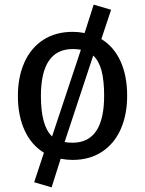

<svg xmlns="http://www.w3.org/2000/svg" viewBox="-20 -676 624 826"><path d="M527 -264Q527 -182 499 -119.5Q471 -57 418 -22.5Q365 12 292 12Q268 12 241 7L202 130L127 108L169 -19Q115 -52 86 -115Q57 -178 57 -263Q57 -345 85 -407.5Q113 -470 166 -504.5Q219 -539 293 -539Q317 -539 344 -534L383 -656L458 -634L416 -508Q470 -475 498.5 -412.5Q527 -350 527 -264ZM156 -263Q156 -134 204 -89L328 -462Q311 -465 293 -465Q156 -465 156 -263ZM428 -264Q428 -331 416.5 -373Q405 -415 381 -437L258 -65Q273 -62 292 -62Q428 -62 428 -264Z"/></svg>

Font: Wolseley Sans
Style: Regular
Weight: 400
Designer: Carrois Corporate & Edenspiekermann AG
Foundry: Carrois Corporate GbR & Edenspiekermann AG
Version: Version 4.202